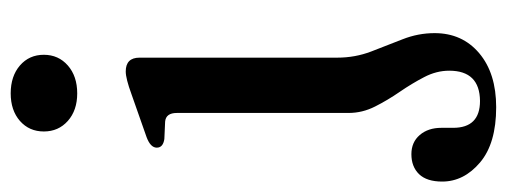

<svg xmlns="http://www.w3.org/2000/svg" viewBox="-346 -417 970 368"><g transform="rotate(-90 139.0 -233.0)"><path d="M144 -570Q111.5 -570 91.2 -588Q71 -606 71 -634Q71 -662 91.2 -679.8Q111.5 -697.5 144 -697.5Q177 -697.5 197.5 -679.8Q218 -662 218 -634Q218 -606 197.5 -588Q177 -570 144 -570ZM212.5 -71.5Q212.5 -37.5 224.2 -6.8Q236 24 247.8 53.8Q259.5 83.5 259.5 115Q259.5 168 221 200.5Q182.5 233 117.5 233Q48 233 11.5 202Q-25 171 -25 129.5Q-25 100 -10.8 85.2Q3.5 70.5 27.5 70.5Q50.5 70.5 64.2 86.5Q78 102.5 78 128V150.5Q78 202 129.5 202Q187.5 201.5 187.5 143Q187.5 118.5 175.2 95Q163 71.5 147 48.2Q131 25 118.8 0.8Q106.5 -23.5 106.5 -50V-379Q106.5 -400 90 -401.5L56.5 -403Q40 -405.5 40 -417.5Q40 -429.5 60 -437L142.5 -466Q172.5 -477 186 -477Q212.5 -477 212.5 -450.5Z"/></g></svg>

Font: Fraunces 9pt
Style: Regular
Weight: 400
Version: Version 1.000;[b76b70a41]